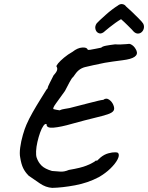

<svg xmlns="http://www.w3.org/2000/svg" viewBox="-20 -877 718 931"><path d="M233 34Q202 32 173.5 12.5Q145 -7 119 -25Q102 -42 92.5 -61.5Q83 -81 78 -113Q74 -132 78 -162Q82 -192 91 -223Q100 -254 108 -272Q120 -300 138.5 -332.5Q157 -365 175.5 -394.5Q194 -424 205 -442Q212 -449 211.5 -449.5Q211 -450 211 -450Q211 -455 221.5 -475.5Q232 -496 240 -512Q255 -528 257 -538Q259 -548 254 -554Q252 -558 262 -570Q272 -582 290.5 -597.5Q309 -613 332 -626Q356 -645 378.5 -646.5Q401 -648 405 -637Q405 -634 416.5 -635.5Q428 -637 443.5 -640.5Q459 -644 471 -646Q476 -652 494.5 -655.5Q513 -659 538 -662Q551 -661 566 -661.5Q581 -662 592 -663Q603 -664 603 -664Q610 -666 622 -657.5Q634 -649 642 -631Q649 -613 632.5 -601.5Q616 -590 575 -585Q545 -581 526.5 -578.5Q508 -576 488 -572.5Q468 -569 433 -561Q408 -556 391.5 -551.5Q375 -547 362.5 -537Q350 -527 335 -504Q328 -499 317 -478Q306 -457 295 -436Q267 -397 251 -375Q235 -353 239 -348Q239 -348 252 -345Q265 -342 269 -342Q279 -347 293.5 -349Q308 -351 317 -353Q379 -369 410.5 -377Q442 -385 456.5 -388.5Q471 -392 481 -393Q495 -404 509.5 -393.5Q524 -383 530 -367Q537 -350 530.5 -340Q524 -330 501.5 -322.5Q479 -315 437 -305Q395 -295 330 -277Q275 -261 239.5 -258Q204 -255 206 -275Q199 -279 190.5 -267Q182 -255 174.5 -234Q167 -213 161.5 -189Q156 -165 155 -144Q154 -123 158 -112Q166 -89 182 -73.5Q198 -58 232 -48Q252 -47 271 -45Q290 -43 314 -53Q373 -63 399.5 -74Q426 -85 431 -89Q439 -93 441.5 -96Q444 -99 449 -99Q446 -94 451.5 -98.5Q457 -103 467 -113Q485 -128 505 -133.5Q525 -139 539 -138.5Q553 -138 554 -133Q560 -123 549.5 -103Q539 -83 515.5 -60Q492 -37 459 -18Q406 10 344 21.5Q282 33 233 34ZM491 -728Q474 -711 460.5 -715.5Q447 -720 443 -735Q439 -750 449 -764Q452 -768 464 -779Q476 -790 492 -804.5Q508 -819 524 -831Q540 -843 550 -849Q562 -859 573.5 -857Q585 -855 591 -846Q603 -836 620 -819.5Q637 -803 653 -787Q669 -771 674 -763Q680 -752 677.5 -740Q675 -728 666 -720.5Q657 -713 645 -714.5Q633 -716 620 -733Q613 -740 597.5 -755.5Q582 -771 567 -784Q555 -777 539.5 -766Q524 -755 511 -744.5Q498 -734 491 -728Z"/></svg>

Font: Caveat SemiBold
Style: Regular
Weight: 600
Designer: Pablo Impallari
Foundry: Pablo Impallari
Version: Version 2.000